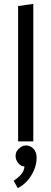

<svg xmlns="http://www.w3.org/2000/svg" viewBox="-20 -726 264 986"><path d="M151 0V-706L73 -695V0ZM114 21Q100 21 87.5 29Q75 37 67.5 48.5Q60 60 60 76Q60 95 73.5 111.5Q87 128 106 129Q103 154 87 171.5Q71 189 50 202L71 240Q98 227 120 202.5Q142 178 155 147Q168 116 168 84Q168 55 152 38Q136 21 114 21Z"/></svg>

Font: Catamaran
Style: Regular
Weight: 400
Designer: Pria Ravichandran
Version: Version 2.000